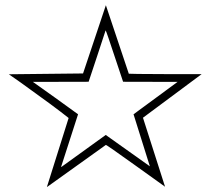

<svg xmlns="http://www.w3.org/2000/svg" viewBox="-20 -729 809 735"><path d="M527.3 -278.3 611.8 -14.2Q611.3 -14.2 499.5 -94.7Q387.7 -174.8 385.3 -174.3L162.1 -14.6Q160.2 -13.2 159.7 -13.7L242.7 -277.3Q190.4 -319.3 59.1 -413.1L13.7 -444.8H23.9L297.9 -447.8L385.3 -709L473.1 -446.8Q474.6 -445.8 613.3 -445.3H752ZM425.8 -492.2Q385.7 -613.8 384.3 -612.8Q383.3 -610.4 351.6 -513.2L319.3 -416L106 -415.5L192.4 -354Q278.3 -292.5 278.8 -291.5L213.9 -90.3Q213.9 -89.8 214.8 -89.8L384.8 -212.4L553.7 -92.3L524.9 -184.1L491.2 -291.5L659.7 -415.5L451.2 -416Z"/></svg>

Font: Jameel Khushkhati
Style: Regular
Weight: 400
Version: Version 3.5